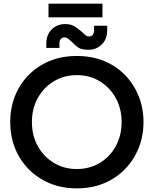

<svg xmlns="http://www.w3.org/2000/svg" viewBox="-20 -1020 843 1053"><path d="M401 13Q318 13 251 -15.5Q184 -44 135.5 -94Q87 -144 61.5 -209.5Q36 -275 36 -351Q36 -426 61.5 -491.5Q87 -557 135.5 -607Q184 -657 251 -685Q318 -713 401 -713Q485 -713 552 -685Q619 -657 667 -607Q715 -557 741 -491.5Q767 -426 767 -351Q767 -275 741 -209.5Q715 -144 667 -94Q619 -44 552 -15.5Q485 13 401 13ZM401 -93Q472 -93 527.5 -126.5Q583 -160 615 -218.5Q647 -277 647 -351Q647 -424 615 -482Q583 -540 527.5 -574Q472 -608 401 -608Q331 -608 275 -574Q219 -540 187 -482Q155 -424 155 -351Q155 -277 187 -219Q219 -161 275 -127Q331 -93 401 -93ZM465 -747Q424 -747 405 -762Q386 -777 372 -792Q362 -801 353.5 -808Q345 -815 333 -815Q322 -815 314 -806.5Q306 -798 306 -783V-757H234V-781Q234 -829 263.5 -858.5Q293 -888 337 -888Q371 -888 392 -873.5Q413 -859 428 -846Q438 -836 447.5 -828Q457 -820 469 -820Q480 -820 488 -828.5Q496 -837 496 -853V-879H568V-854Q568 -806 538.5 -776.5Q509 -747 465 -747ZM246 -925V-1000H542V-925Z"/></svg>

Font: MuseoModerno Medium
Style: Regular
Weight: 500
Designer: Pablo Cosgaya, Héctor Gatti, Marcela Romero, and the Authors of The MuseoModerno Project.
Foundry: Omnibus-Type Team
Version: Version 1.001